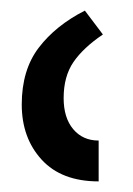

<svg xmlns="http://www.w3.org/2000/svg" viewBox="-20 -780 251 362"><path d="M166 -438Q96 -438 58.5 -479Q21 -520 21 -583Q21 -648 53 -690Q85 -732 140 -760L174 -715Q137 -690 118.5 -663Q100 -636 100 -595Q100 -558 118 -536.5Q136 -515 166 -515Z"/></svg>

Font: Noto Sans Living
Style: Regular
Weight: 400
Designer: Monotype Design Team
Foundry: Monotype Imaging Inc.
Version: Version 2.013; ttfautohint (v1.8.4.7-5d5b)